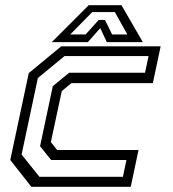

<svg xmlns="http://www.w3.org/2000/svg" viewBox="-20 -718 665 738"><path d="M100.5 0 19.5 -103 90.5 -437 215.5 -540H597.5L567.5 -398.5H254.5L217.5 -368L175.5 -172L199.5 -141.5H512.5L482.5 0ZM131.5 -38.5H452.5L466 -103H176.5L134 -156L183 -387L246 -438.5H537.5L551 -502.5H228L125.5 -418L63 -124ZM321 -698H447L529 -556H390.5L365.5 -610L317.5 -556H179ZM334.5 -671.5 250 -585.5H309L359.5 -641.5H383.5L411 -585.5H469.5L421.5 -671.5Z"/></svg>

Font: Tourney
Style: Italic
Weight: 400
Italic angle: -12°
Version: Version 1.015